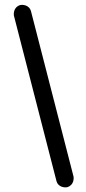

<svg xmlns="http://www.w3.org/2000/svg" viewBox="-20 -774 359 797"><path d="M38 -708 214 -24C221 5 251 5 259 3C287 -5 287 -34 285 -42L109 -726C102 -755 72 -755 64 -753C36 -745 36 -716 38 -708Z"/></svg>

Font: LS
Style: RegularAlt
Weight: 500
Designer: BSozoo
Foundry: BSozoo
Version: Version 001.000